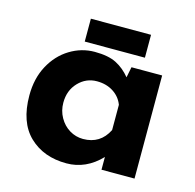

<svg xmlns="http://www.w3.org/2000/svg" viewBox="-91 -680 797 786"><g transform="rotate(15 307.0 -287.0)"><path d="M542 -437V0H402V-54Q339 12 256 12Q159 12 98.5 -46Q38 -104 38 -218Q38 -290 67.5 -344.5Q97 -399 146 -429Q195 -459 251 -459Q309 -459 343 -441.5Q377 -424 403 -392L412 -437ZM402 -168V-275Q390 -307 360.5 -326Q331 -345 291 -345Q245 -345 212.5 -311Q180 -277 180 -225Q180 -191 196 -162.5Q212 -134 238.5 -118Q265 -102 296 -102Q369 -102 402 -168ZM455 -586V-489H200V-586Z"/></g></svg>

Font: Josefin Sans
Style: Bold
Weight: 700
Designer: Santiago Orozco
Foundry: Typemade
Version: Version 2.000